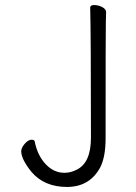

<svg xmlns="http://www.w3.org/2000/svg" viewBox="-20 -725 540 760"><path d="M245 15Q156 15 105 -44Q64 -95 64 -126Q64 -140 78 -156Q92 -172 105 -172Q118 -172 118 -162Q129 -109 161 -75Q193 -41 235 -41Q260 -41 283 -53Q340 -80 340 -180Q340 -587 337 -695Q337 -705 353 -705Q369 -705 384.5 -697Q400 -689 400 -677Q400 -665 399 -639.5Q398 -614 398 -177Q398 -103 376 -61Q334 15 245 15Z"/></svg>

Font: LXGW WenKai Mono TC Light
Style: Regular
Weight: 300
Designer: LXGW / Fontworks Inc.
Foundry: LXGW / Fontworks Inc.
Version: Version 1.330